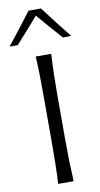

<svg xmlns="http://www.w3.org/2000/svg" viewBox="-148 -1058 575 1104"><g transform="rotate(-10 139.5 -505.5)"><path d="M98.1 0Q101.6 -62.5 102.5 -120.1Q103.5 -177.7 103.5 -246.6V-495.6Q103.5 -564.9 102.5 -622.8Q101.6 -680.7 98.1 -743.7H188.5Q185.1 -680.7 183.6 -622.8Q182.1 -564.9 182.1 -495.6V-246.6Q182.1 -177.7 183.6 -120.1Q185.1 -62.5 188.5 0ZM271.5 -824.2Q237.8 -861.8 204.6 -899.7Q171.4 -937.5 139.6 -975.1Q107.4 -938 74.7 -900.9Q42 -863.8 7.8 -826.2H-40Q-2.4 -872.6 33.2 -918.7Q68.8 -964.8 103 -1010.7H175.8Q210.4 -964.8 246.3 -918.5Q282.2 -872.1 319.3 -825.7Z"/></g></svg>

Font: Pinar Regular
Style: Regular
Weight: 400
Designer: Amin Abedi
Version: Version 3.000